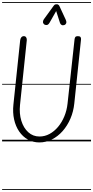

<svg xmlns="http://www.w3.org/2000/svg" viewBox="-25 -1349 888 1832"><path d="M350.5 10Q289.5 10 240.5 -17.8Q191.5 -45.5 157.8 -94.8Q124 -144 109.5 -209.8Q95 -275.5 103 -351.5L167.5 -965Q169.5 -982 178.5 -993Q187.5 -1004 203 -1004Q217.5 -1004 224.8 -992.2Q232 -980.5 230.5 -964.5L166 -348Q157.5 -265.5 178.5 -197Q199.5 -128.5 244.5 -87.5Q289.5 -46.5 352 -46.5Q402.5 -46.5 447.8 -71Q493 -95.5 529 -138.5Q565 -181.5 588.8 -238.5Q612.5 -295.5 619.5 -360.5L686.5 -974.5Q688 -987.5 694 -995.8Q700 -1004 718 -1004Q736 -1004 742.8 -995.8Q749.5 -987.5 748 -972L684 -362.5Q676 -284.5 646.8 -216.8Q617.5 -149 572.5 -98.2Q527.5 -47.5 470.8 -18.8Q414 10 350.5 10ZM350.5 10Q289.5 10 240.5 -17.8Q191.5 -45.5 157.8 -94.8Q124 -144 109.5 -209.8Q95 -275.5 103 -351.5L167.5 -965Q169.5 -982 178.5 -993Q187.5 -1004 203 -1004Q217.5 -1004 224.8 -992.2Q232 -980.5 230.5 -964.5L166 -348Q157.5 -265.5 178.5 -197Q199.5 -128.5 244.5 -87.5Q289.5 -46.5 352 -46.5Q402.5 -46.5 447.8 -71Q493 -95.5 529 -138.5Q565 -181.5 588.8 -238.5Q612.5 -295.5 619.5 -360.5L686.5 -974.5Q688 -987.5 694 -995.8Q700 -1004 718 -1004Q736 -1004 742.8 -995.8Q749.5 -987.5 748 -972L684 -362.5Q676 -284.5 646.8 -216.8Q617.5 -149 572.5 -98.2Q527.5 -47.5 470.8 -18.8Q414 10 350.5 10ZM589 -1110Q574 -1105 562.5 -1111.2Q551 -1117.5 547 -1131.5L511 -1243.5L448 -1132.5Q435.5 -1111 420.2 -1110.2Q405 -1109.5 395.5 -1117Q384.5 -1127.5 385 -1140.5Q385.5 -1153.5 393.5 -1165L486.5 -1293Q495 -1305.5 503.2 -1307Q511.5 -1308.5 519 -1308.5Q523.5 -1308.5 531 -1304Q538.5 -1299.5 542 -1291L601.5 -1162.5Q612 -1139.5 606.2 -1126.5Q600.5 -1113.5 589 -1110ZM-5 455H843.5V463H-5ZM-5 -16H843.5V0H-5ZM-5 -549H843.5V-541H-5ZM-5 -1329H843.5V-1321H-5Z"/></svg>

Font: Edu SA Dotted Guide
Style: Regular
Weight: 400
Designer: Tina and Corey Anderson, Eben Sorkin, Mirko Velimirovic
Foundry: Google for Education
Version: Version 2.000